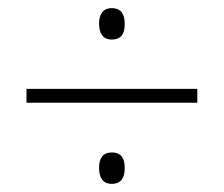

<svg xmlns="http://www.w3.org/2000/svg" viewBox="-20 -588 550 471"><path d="M254 -491C278 -491 286 -506 286 -529C286 -552 278 -568 254 -568C232 -568 223 -552 223 -530C223 -507 232 -491 254 -491ZM45 -336H464V-370H45ZM254 -137C278 -137 286 -153 286 -176C286 -199 278 -214 254 -214C232 -214 223 -199 223 -176C223 -153 232 -137 254 -137Z"/></svg>

Font: Noto Sans Thai SemCond ExtLt
Style: Regular
Weight: 200
Width: 4
Designer: Monotype Design Team
Foundry: Monotype Imaging Inc.
Version: Version 2.002